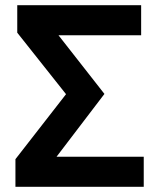

<svg xmlns="http://www.w3.org/2000/svg" viewBox="-20 -720 617 740"><path d="M39.5 0V-106.5L234.5 -357L46.5 -594V-700H524V-584H205.5L382.5 -358L198 -116H534V0Z"/></svg>

Font: Geologica Cursive Medium
Style: Regular
Weight: 500
Designer: Sindre Bremnes, Frode Helland
Foundry: Monokrom Skriftforlag AS
Version: Version 1.010;gftools[0.9.28]